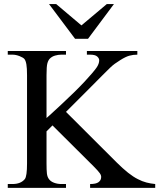

<svg xmlns="http://www.w3.org/2000/svg" viewBox="-20 -909 771 929"><path d="M731 0H416V-18.6Q444.3 -18.6 456.3 -27.3Q468.3 -36.1 469.2 -48.8Q471.2 -59.1 462.9 -70.8Q454.6 -82.5 433.1 -104L233.9 -302.2L205.1 -273.4V-117.7Q205.1 -85.9 207 -69.3Q209 -52.7 216.8 -42.5Q225.1 -30.8 241.7 -24.7Q258.3 -18.6 276.4 -18.6H299.3V0H17.6V-18.6H40.5Q80.6 -18.6 100.1 -42.5Q110.8 -56.2 110.8 -117.7V-545.4Q110.8 -579.1 107.7 -597.4Q104.5 -615.7 98.1 -623.5Q92.3 -630.4 74.5 -637.5Q56.6 -644.5 40.5 -644.5H17.6V-662.1H299.3V-644.5H276.4Q261.7 -644.5 246.6 -640.1Q231.4 -635.7 221.2 -625.5Q213.4 -617.7 209.2 -602.5Q205.1 -587.4 205.1 -545.4V-337.9Q210.4 -342.3 226.8 -357.4Q243.2 -372.6 272.5 -399.4Q345.2 -466.8 388.7 -513.4Q432.1 -560.1 447.3 -582Q460 -600.6 460 -617.2Q460 -627 450.2 -635.7Q440.4 -644.5 416 -644.5H400.4V-662.1H644.5V-644.5Q624 -644.5 606.2 -639.6Q588.4 -634.8 562 -618.2Q545.9 -607.9 535.6 -600.6Q525.4 -593.3 512 -580.6Q498.5 -567.9 473.1 -542Q447.8 -516.1 400.4 -468.8L299.3 -367.7L543.5 -124Q604 -63.5 646.5 -42.5Q668 -31.2 688.7 -25.9Q709.5 -20.5 731 -18.6ZM531.2 -889.2 405.8 -721.2H343.3L217.3 -889.2H252L374 -786.1L496.6 -889.2Z"/></svg>

Font: BabelStone Roman
Style: Regular
Weight: 400
Designer: Walt Agee, Victor Gaultney, Peter Martin, Debbi Hosken, Becca Hirsbrunner (SIL); Andrew West (BabelStone)
Foundry: BabelStone
Version: Version 16.000